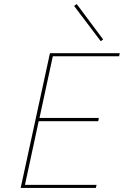

<svg xmlns="http://www.w3.org/2000/svg" viewBox="-20 -918 605 938"><path d="M484 -725 472 -717 342 -889 355 -898ZM562 -643H238L173 -342H463L460 -326H169L102 -15H452L448 0H81L224 -658H565Z"/></svg>

Font: EauTestInfant Thin
Style: Italic
Weight: 250
Italic angle: -12°
Designer: Christian Thalmann (Catharsis Fonts)
Version: Version 0.001;PS 000.001;hotconv 1.0.88;makeotf.lib2.5.64775